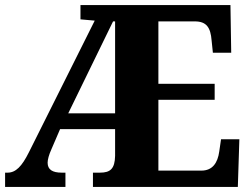

<svg xmlns="http://www.w3.org/2000/svg" viewBox="-20 -734 986 754"><path d="M0 0H237V-56H222C186 -56 167 -68 167 -95C167 -107 172 -126 182 -148L216 -227H432V-122C431 -71 413 -56 373 -56H345V0H914L920 -187H848L841 -139C835 -95 815 -64 771 -64H602V-342H823V-405H602V-650H745C791 -650 807 -626 811 -575L816 -527H888L885 -714H296V-658L352 -653L93 -135C66 -81 42 -56 10 -56H0ZM248 -289 424 -650H432V-289Z"/></svg>

Font: Noto Serif Sinhala SemiCondensed ExtraBold
Style: Regular
Weight: 800
Width: 4
Designer: Jelle Bosma - Monotype Design Team
Foundry: Monotype Imaging Inc.
Version: Version 2.007